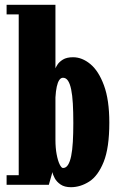

<svg xmlns="http://www.w3.org/2000/svg" viewBox="-20 -770 509 800"><path d="M275.5 10Q249 10 232.5 -1.2Q216 -12.5 208 -27.5Q200 -42.5 198.5 -53L183.5 0H7.5V-40H58V-710H7.5V-750H211V-485.5Q212.5 -489.5 219.5 -500.8Q226.5 -512 242.2 -521.8Q258 -531.5 284.5 -531.5Q322 -531.5 356.5 -503Q391 -474.5 413.2 -414.2Q435.5 -354 435.5 -259Q435.5 -154 412 -95.5Q388.5 -37 351.8 -13.5Q315 10 275.5 10ZM242.5 -70Q255 -70 263.2 -82.8Q271.5 -95.5 276.5 -119.8Q281.5 -144 283.5 -178.8Q285.5 -213.5 285.5 -257.5Q285.5 -303.5 283.5 -338.5Q281.5 -373.5 276.5 -397.5Q271.5 -421.5 263.2 -433.8Q255 -446 242.5 -446Q233.5 -446 227 -436.5Q220.5 -427 216.5 -408.8Q212.5 -390.5 211 -364V-187.5Q211 -154 216 -127.2Q221 -100.5 228.5 -85.2Q236 -70 242.5 -70Z"/></svg>

Font: Imbue Thin 10pt Black
Style: Regular
Weight: 900
Version: Version 1.102